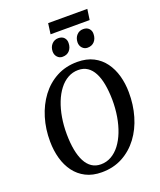

<svg xmlns="http://www.w3.org/2000/svg" viewBox="-189 -1182 1085 1306"><g transform="rotate(-20 354.0 -529.0)"><path d="M318.5 10Q252.5 10 203.8 -14.8Q155 -39.5 122.8 -83Q90.5 -126.5 74.5 -183.8Q58.5 -241 58 -306Q57 -396.5 81.5 -477.2Q106 -558 152.5 -620Q199 -682 265.5 -717.5Q332 -753 416 -753Q483 -753 531.8 -728Q580.5 -703 612.2 -659.5Q644 -616 659.8 -559.5Q675.5 -503 676 -440Q677 -349 653.2 -267.8Q629.5 -186.5 583 -124.2Q536.5 -62 470 -26Q403.5 10 318.5 10ZM331 -43Q372 -43 406.8 -62.8Q441.5 -82.5 468.8 -118.2Q496 -154 515 -202.5Q534 -251 543.8 -309Q553.5 -367 553 -430.5Q552 -493 542.8 -542.8Q533.5 -592.5 515.2 -627.2Q497 -662 469.2 -680.5Q441.5 -699 403 -699Q362.5 -699 327.8 -679.5Q293 -660 265.8 -624.5Q238.5 -589 219.5 -540.8Q200.5 -492.5 190.8 -435.2Q181 -378 181.5 -314.5Q182 -251 191.5 -200.8Q201 -150.5 219.5 -115.2Q238 -80 265.8 -61.5Q293.5 -43 331 -43ZM335.5 -819.5Q313 -819.5 298 -836.2Q283 -853 283.5 -877.5Q284.5 -909 303.2 -929Q322 -949 350 -949Q377.5 -949 392 -933Q406.5 -917 405.5 -893.5Q405 -861 386.5 -840.2Q368 -819.5 335.5 -819.5ZM516.5 -819.5Q494 -819.5 478.8 -836.2Q463.5 -853 464 -877.5Q465 -909 483.5 -929Q502 -949 530.5 -949Q557.5 -949 572.2 -933Q587 -917 586 -893.5Q585.5 -861 567 -840.2Q548.5 -819.5 516.5 -819.5ZM321 -1068.5H604.5L593.5 -991.5H310.5Z"/></g></svg>

Font: Merriweather Medium
Style: Italic
Weight: 500
Italic angle: -7.8°
Version: Version 2.101